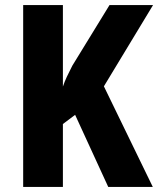

<svg xmlns="http://www.w3.org/2000/svg" viewBox="-20 -734 621 754"><path d="M580 0H405L275 -283L227 -247V0H71V-714H227V-394Q233 -412 242.5 -432.5Q252 -453 264 -476L410 -714H581L388 -395Z"/></svg>

Font: Noto Sans Telugu Condensed ExtraBold
Style: Regular
Weight: 800
Width: 3
Designer: Jelle Bosma - Monotype Design Team
Foundry: Monotype Imaging Inc.
Version: Version 2.005; ttfautohint (v1.8.4.7-5d5b)